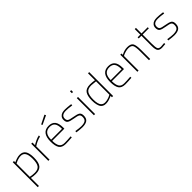

<svg xmlns="http://www.w3.org/2000/svg" viewBox="301 -2236 3970 3970"><g transform="rotate(-45 2286.0 -251.0)"><path d="M101 230V-500H136V-458Q145 -464 161 -472.5Q177 -481 223 -495Q269 -509 309 -509Q399 -509 439.5 -448Q480 -387 480 -257Q480 -116 431.5 -53.5Q383 9 268 9Q200 9 136 -5V230ZM309 -477Q271 -477 227.5 -463.5Q184 -450 160 -437L136 -424V-37Q213 -23 268 -23Q364 -23 403.5 -76.5Q443 -130 443 -260Q443 -376 409.5 -426.5Q376 -477 309 -477Z M641 0V-500H676V-422Q686 -430 703.5 -441.5Q721 -453 773 -477Q825 -501 874 -510V-476Q830 -468 780.5 -446Q731 -424 704 -406L676 -389V0Z M1143 -23Q1174 -23 1219.5 -25Q1265 -27 1295 -30L1325 -32L1327 0Q1215 9 1142 9Q1036 8 995 -55.5Q954 -119 954 -250Q954 -509 1156 -509Q1251 -509 1298.5 -452Q1346 -395 1346 -269V-236H991Q991 -128 1025 -75.5Q1059 -23 1143 -23ZM991 -268H1309Q1309 -381 1272.5 -429Q1236 -477 1156 -477Q991 -477 991 -268ZM1067 -636 1259 -732 1275 -701 1082 -609Z M1804 -494 1802 -461Q1700 -477 1632 -477Q1498 -477 1498 -377Q1498 -330 1526 -310.5Q1554 -291 1640 -278Q1746 -261 1784 -236Q1822 -211 1822 -144Q1822 -60 1774 -25.5Q1726 9 1632 9Q1607 9 1565.5 5Q1524 1 1495 -3L1467 -7L1471 -40Q1579 -23 1630 -23Q1707 -23 1746 -48Q1785 -73 1785 -141Q1785 -193 1754.5 -212Q1724 -231 1630 -245Q1535 -260 1498 -284.5Q1461 -309 1461 -375Q1461 -425 1488 -456.5Q1515 -488 1551 -498.5Q1587 -509 1632 -509Q1666 -509 1709 -505.5Q1752 -502 1778 -498Z M1974 0V-500H2009V0ZM1974 -645V-700H2009V-645Z M2536 -700V0H2501V-42Q2492 -36 2476 -27.5Q2460 -19 2414 -5Q2368 9 2328 9Q2304 9 2286 6.5Q2268 4 2242 -10Q2216 -24 2200 -49Q2184 -74 2171.5 -124Q2159 -174 2159 -243Q2159 -379 2205 -444Q2251 -509 2369 -509Q2426 -509 2501 -497V-700ZM2328 -23Q2366 -23 2409.5 -36Q2453 -49 2477 -62L2501 -75V-465Q2397 -477 2369 -477Q2268 -477 2231 -419.5Q2194 -362 2194 -240Q2194 -169 2206.5 -122.5Q2219 -76 2241 -56Q2263 -36 2282.5 -29.5Q2302 -23 2328 -23Z M2886 -23Q2917 -23 2962.5 -25Q3008 -27 3038 -30L3068 -32L3070 0Q2958 9 2885 9Q2779 8 2738 -55.5Q2697 -119 2697 -250Q2697 -509 2899 -509Q2994 -509 3041.5 -452Q3089 -395 3089 -269V-236H2734Q2734 -128 2768 -75.5Q2802 -23 2886 -23ZM2734 -268H3052Q3052 -381 3015.5 -429Q2979 -477 2899 -477Q2734 -477 2734 -268Z M3280 0H3245V-500H3280V-460Q3369 -509 3455 -509Q3555 -509 3587 -458.5Q3619 -408 3619 -260V0H3584V-258Q3584 -390 3560 -433.5Q3536 -477 3455 -477Q3415 -477 3371.5 -464.5Q3328 -452 3304 -440L3280 -427Z M4048 -468H3866V-206Q3866 -91 3882.5 -56.5Q3899 -22 3958 -22L4056 -30L4059 2Q3993 10 3958 10Q3887 10 3859 -26.5Q3831 -63 3831 -168V-468H3752V-500H3831V-663H3866V-500H4048Z M4492 -494 4490 -461Q4388 -477 4320 -477Q4186 -477 4186 -377Q4186 -330 4214 -310.5Q4242 -291 4328 -278Q4434 -261 4472 -236Q4510 -211 4510 -144Q4510 -60 4462 -25.5Q4414 9 4320 9Q4295 9 4253.5 5Q4212 1 4183 -3L4155 -7L4159 -40Q4267 -23 4318 -23Q4395 -23 4434 -48Q4473 -73 4473 -141Q4473 -193 4442.5 -212Q4412 -231 4318 -245Q4223 -260 4186 -284.5Q4149 -309 4149 -375Q4149 -425 4176 -456.5Q4203 -488 4239 -498.5Q4275 -509 4320 -509Q4354 -509 4397 -505.5Q4440 -502 4466 -498Z"/></g></svg>

Font: TypoPRO Titillium Text
Style: 1 wt
Weight: 100
Designer: Accademia di Belle Arti di Urbino and others
Foundry: Accademia di Belle Arti di Urbino and others.
Version: Version 25.000